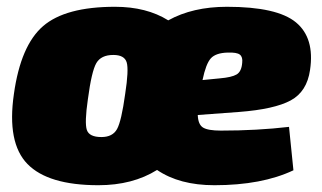

<svg xmlns="http://www.w3.org/2000/svg" viewBox="-20 -534 949 566"><path d="M832 -160 845 -32Q752 12 612 12Q509 12 443 -33Q371 12 270 12Q122 12 61 -50.5Q0 -113 21 -257Q41 -400 107 -457Q173 -514 319 -514Q412 -514 476 -474Q548 -514 649 -514Q797 -514 852.5 -468Q908 -422 894 -328Q885 -264 837 -238Q789 -212 685 -204L563 -195Q564 -167 578.5 -158Q593 -149 631 -149Q738 -149 832 -160ZM577 -298 628 -303Q663 -306 677.5 -314.5Q692 -323 694 -349Q696 -366 687 -373Q678 -380 651 -379Q616 -378 601.5 -362Q587 -346 577 -298ZM279 -130Q312 -130 325 -153.5Q338 -177 349 -257Q360 -328 353.5 -350Q347 -372 314 -372Q278 -372 264 -348Q250 -324 239 -241Q229 -172 236 -151Q243 -130 279 -130Z"/></svg>

Font: Exo 2.0 Black
Style: Italic
Weight: 900
Italic angle: -8°
Designer: Natanael Gama
Version: Version 1.001;PS 001.001;hotconv 1.0.70;makeotf.lib2.5.58329